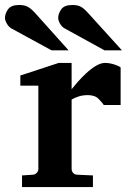

<svg xmlns="http://www.w3.org/2000/svg" viewBox="-65 -754 517 775"><path d="M421.9 -330.1H354Q347.7 -339.8 332.8 -355Q317.9 -370.1 289.1 -370.1Q268.1 -370.1 250.5 -364Q232.9 -357.9 224.1 -352.1V-71.8Q224.1 -63 230.2 -56.2Q236.3 -49.3 246.1 -48.8L310.1 -45.9V1H23.9V-45.9L67.9 -48.8Q77.1 -49.8 83.5 -56.4Q89.8 -63 89.8 -71.8V-408.2H17.1V-449.2L171.9 -500H224.1V-394Q233.4 -405.8 249 -423.6Q264.6 -441.4 283.7 -459Q302.7 -476.6 322.3 -488.3Q341.8 -500 358.9 -500Q376 -500 394.5 -494.4Q413.1 -488.8 421.9 -481.9ZM427.2 -550.8H356.9L196.3 -639.2Q185.1 -645 177.5 -658.2Q169.9 -671.4 169.9 -681.2Q169.9 -699.2 182.4 -716.6Q194.8 -733.9 227.1 -733.9Q247.1 -733.9 260.3 -727.3Q273.4 -720.7 290 -702.1ZM211.9 -550.8H143.1L-19 -639.2Q-29.3 -645 -37.1 -658.2Q-44.9 -671.4 -44.9 -681.2Q-44.9 -699.2 -32.5 -716.6Q-20 -733.9 12.2 -733.9Q32.2 -733.9 45.7 -727.3Q59.1 -720.7 76.2 -702.1Z"/></svg>

Font: Charis
Style: Bold
Weight: 700
Designer: Walt Agee, Miriam Martin, Annie Olsen, Victor Gaultney, Lorna Priest, Alan Ward, Bob Hallissy, Martin Hosken, Sharon Cor
Foundry: SIL Global
Version: Version 7.000